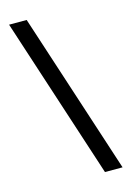

<svg xmlns="http://www.w3.org/2000/svg" viewBox="-134 -828 720 1043"><g transform="rotate(-15 225.5 -307.0)"><path d="M125 -761 421 147H322L26 -761Z"/></g></svg>

Font: Roboto Serif 20pt SemiBold
Style: Italic
Weight: 600
Italic angle: -10°
Version: Version 1.007